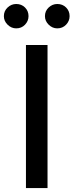

<svg xmlns="http://www.w3.org/2000/svg" viewBox="-52 -956 374 976"><path d="M189.6 -727.3V0H79.9V-727.3ZM30.5 -811.8Q5.7 -811.8 -13.3 -830.4Q-32.3 -849.1 -32.3 -873.9Q-32.3 -900.2 -13.3 -918Q5.7 -935.7 30.5 -935.7Q57.2 -935.7 75.1 -918Q93 -900.2 93 -873.9Q93 -849.1 75.1 -830.4Q57.2 -811.8 30.5 -811.8ZM239.3 -811.8Q214.5 -811.8 195.5 -830.4Q176.5 -849.1 176.5 -873.9Q176.5 -900.2 195.5 -918Q214.5 -935.7 239.3 -935.7Q266 -935.7 283.9 -918Q301.8 -900.2 301.8 -873.9Q301.8 -849.1 283.9 -830.4Q266 -811.8 239.3 -811.8Z"/></svg>

Font: Inter UI Medium
Style: Regular
Weight: 500
Designer: Rasmus Andersson
Foundry: rsms
Version: 3.2;8d6f07862